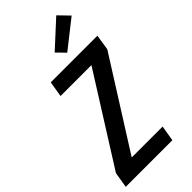

<svg xmlns="http://www.w3.org/2000/svg" viewBox="-303 -1050 1112 1112"><g transform="rotate(-45 253.0 -493.5)"><path d="M3 0 19 -96 361 -639H108L124 -735H506L491 -639L148 -96H401L385 0ZM313 -789 262 -841 421 -987 483 -923Z"/></g></svg>

Font: Iosevka SS04 Oblique
Style: Bold
Weight: 700
Italic angle: -9°
Monospace: yes
Designer: Belleve Invis
Foundry: Belleve Invis
Version: Version 19.0.0; ttfautohint (v1.8.4)